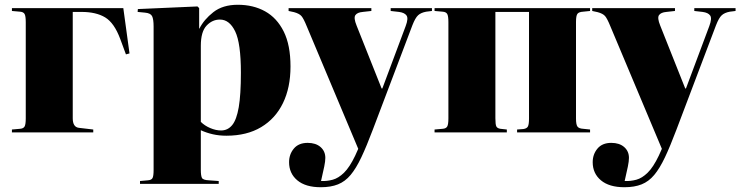

<svg xmlns="http://www.w3.org/2000/svg" viewBox="-20 -555 3104 805"><path d="M30 0V-12L64 -15Q78 -16 83 -24.5Q88 -33 88 -59V-462Q88 -488 83 -496.5Q78 -505 64 -506L30 -509V-521H497L523 -331L508 -327L484 -392Q459 -459 421 -482Q383 -505 322 -505H285V-59Q285 -22 311 -19L371 -12V0Z M567 216V204L600 201Q615 200 619.5 191.5Q624 183 624 158V-444Q624 -475 617.5 -487.5Q611 -500 588 -502L557 -505L558 -517L808 -528L815 -521V-435H816Q835 -473 874.5 -504Q914 -535 977 -535Q1042 -535 1091.5 -507.5Q1141 -480 1169.5 -423Q1198 -366 1198 -276Q1198 -188 1166.5 -123Q1135 -58 1075 -22Q1015 14 929 14Q899 14 872.5 8Q846 2 822 -9V157Q822 181 826.5 190.5Q831 200 856 201L897 204V216ZM907 -8Q935 -8 953.5 -30.5Q972 -53 981 -105.5Q990 -158 990 -250Q990 -374 966 -423.5Q942 -473 902 -473Q870 -473 846 -447.5Q822 -422 822 -363V-44Q838 -28 861.5 -18Q885 -8 907 -8Z M1325 230Q1261 230 1226.5 201Q1192 172 1192 125Q1192 92 1212 68Q1232 44 1270 44Q1304 44 1324 61.5Q1344 79 1344 107Q1344 121 1339.5 143Q1335 165 1326 204Q1351 205 1375 198.5Q1399 192 1422.5 169Q1446 146 1469 98L1482 69L1266 -445Q1253 -477 1244 -487.5Q1235 -498 1213 -504L1190 -509V-521H1537V-509L1501 -505Q1478 -503 1470 -491.5Q1462 -480 1475 -448L1580 -184H1583L1681 -446Q1693 -478 1684.5 -490Q1676 -502 1653 -505L1618 -509V-521H1791V-509L1767 -506Q1745 -502 1733 -491Q1721 -480 1709 -449L1543 -11Q1517 58 1495 104.5Q1473 151 1450 178.5Q1427 206 1397 218Q1367 230 1325 230Z M1802 0V-12L1836 -15Q1850 -16 1855 -24.5Q1860 -33 1860 -59V-462Q1860 -488 1855 -496.5Q1850 -505 1836 -506L1802 -509V-521H2454V-509L2425 -506Q2407 -505 2401 -497Q2395 -489 2395 -463V-58Q2395 -33 2401 -24.5Q2407 -16 2425 -15L2454 -12V0H2148V-12L2174 -14Q2189 -16 2193.5 -25Q2198 -34 2198 -58V-505H2057V-59Q2057 -33 2061 -25Q2065 -17 2078 -15L2105 -12V0Z M2598 230Q2534 230 2499.5 201Q2465 172 2465 125Q2465 92 2485 68Q2505 44 2543 44Q2577 44 2597 61.5Q2617 79 2617 107Q2617 121 2612.5 143Q2608 165 2599 204Q2624 205 2648 198.5Q2672 192 2695.5 169Q2719 146 2742 98L2755 69L2539 -445Q2526 -477 2517 -487.5Q2508 -498 2486 -504L2463 -509V-521H2810V-509L2774 -505Q2751 -503 2743 -491.5Q2735 -480 2748 -448L2853 -184H2856L2954 -446Q2966 -478 2957.5 -490Q2949 -502 2926 -505L2891 -509V-521H3064V-509L3040 -506Q3018 -502 3006 -491Q2994 -480 2982 -449L2816 -11Q2790 58 2768 104.5Q2746 151 2723 178.5Q2700 206 2670 218Q2640 230 2598 230Z"/></svg>

Font: Literata 72pt ExtraBold
Style: Regular
Weight: 800
Designer: Latin by Veronika Burian and Jose Scaglione. Greek by Irene Vlachou. Cyrillic by Vera Evstafieva.
Foundry: TypeTogether
Version: Version 3.002